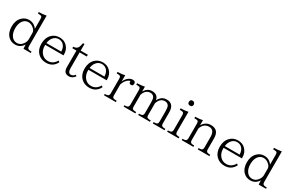

<svg xmlns="http://www.w3.org/2000/svg" viewBox="153 -2074 5158 3429"><g transform="rotate(30 2732.0 -359.0)"><path d="M590.3 -9.8H439.9L435.1 -95.7Q377 1 270 1Q185.1 1 127 -56.6Q57.1 -127 57.1 -251Q57.1 -375.5 128.9 -447.3Q189 -507.3 271 -507.3Q375.5 -507.3 437 -419.9V-622.1Q437 -668.9 414.1 -677.7Q398.9 -684.1 348.1 -684.1V-714.8Q430.2 -714.8 502 -730V-102.1Q502 -55.2 529.3 -44.9Q548.8 -37.6 590.3 -37.6ZM437 -203.1V-335Q437 -390.1 376 -433.1Q332.5 -466.3 280.3 -466.3Q211.4 -466.3 168.9 -407.2Q127.9 -348.1 127.9 -254.4Q127.9 -153.3 174.8 -94.2Q218.3 -40 284.2 -40Q355.5 -40 401.9 -105Q437 -153.8 437 -203.1Z M1117.7 -265.1H740.7V-248Q740.7 -149.9 800.8 -87.9Q851.1 -38.1 922.9 -38.1Q1030.3 -38.1 1088.9 -142.1L1115.7 -121.1Q1051.8 5.9 911.1 5.9Q807.1 5.9 738.8 -62Q670.9 -131.8 670.9 -249Q670.9 -373 742.7 -445.3Q805.2 -509.3 901.9 -509.3Q995.6 -509.3 1053.7 -449.2Q1117.7 -385.3 1117.7 -283.2ZM1049.8 -303.2Q1046.9 -389.2 1000 -436Q959.5 -475.1 900.9 -475.1Q831.1 -475.1 784.7 -414.1Q751.5 -370.6 744.1 -303.2Z M1504.9 -55.2Q1454.1 12.2 1385.7 12.2Q1274.9 12.2 1274.9 -113.8V-455.1H1189.9V-486.3Q1252 -487.8 1276.9 -523.9Q1298.8 -554.7 1311 -627.9H1340.8V-492.2H1488.8V-455.1H1340.8V-132.8Q1340.8 -30.8 1402.8 -30.8Q1447.3 -30.8 1482.9 -77.1Z M2007.8 -265.1H1630.9V-248Q1630.9 -149.9 1690.9 -87.9Q1741.2 -38.1 1813 -38.1Q1920.4 -38.1 1979 -142.1L2005.9 -121.1Q1941.9 5.9 1801.3 5.9Q1697.3 5.9 1628.9 -62Q1561 -131.8 1561 -249Q1561 -373 1632.8 -445.3Q1695.3 -509.3 1792 -509.3Q1885.7 -509.3 1943.8 -449.2Q2007.8 -385.3 2007.8 -283.2ZM1939.9 -303.2Q1937 -389.2 1890.1 -436Q1849.6 -475.1 1791 -475.1Q1721.2 -475.1 1674.8 -414.1Q1641.6 -370.6 1634.3 -303.2Z M2250 -380.9Q2272.5 -435.1 2320.3 -475.1Q2362.3 -508.3 2409.2 -508.3Q2466.3 -508.3 2466.3 -457Q2466.3 -411.1 2424.3 -411.1Q2382.3 -411.1 2382.3 -452.1Q2382.3 -455.6 2384.3 -466.3Q2345.2 -462.9 2304.2 -416Q2271.5 -377.9 2254.9 -323.2V-101.1Q2254.9 -55.7 2276.9 -46.9Q2299.8 -37.6 2345.2 -37.6V-9.8H2100.1V-37.6Q2135.7 -37.6 2155.3 -43.9Q2188 -52.7 2188 -101.1V-399.9Q2188 -447.3 2164.1 -456.1Q2147.5 -461.9 2101.1 -461.9V-492.2Q2186.5 -493.7 2250 -508.3Z M3349.1 -9.8H3106.9V-37.6Q3145 -37.6 3168.9 -45.9Q3194.8 -53.2 3194.8 -101.1V-309.1Q3194.8 -388.2 3177.7 -419.4Q3152.3 -463.4 3098.1 -463.4Q3000.5 -463.4 2960 -342.3V-101.1Q2960 -55.7 2981.9 -46.9Q3004.4 -37.6 3047.9 -37.6V-9.8H2804.7V-37.6Q2839.8 -37.6 2860.8 -43.9Q2893.1 -52.7 2893.1 -101.1V-310.1Q2893.1 -392.6 2877 -420.4Q2851.6 -463.4 2798.8 -463.4Q2700.2 -463.4 2659.7 -343.3V-101.1Q2659.7 -55.7 2681.6 -46.9Q2704.6 -37.6 2747.1 -37.6V-9.8H2504.9V-37.6Q2540.5 -37.6 2560.1 -43.9Q2592.8 -52.7 2592.8 -101.1V-399.9Q2592.8 -447.3 2568.8 -456.1Q2552.2 -461.9 2504.9 -461.9V-492.2Q2593.3 -493.7 2656.7 -508.3V-407.2Q2712.4 -505.4 2809.6 -505.4Q2928.2 -505.4 2948.7 -396Q3002.9 -505.4 3111.8 -505.4Q3261.7 -505.4 3261.7 -325.2V-101.1Q3261.7 -53.7 3290 -44.9Q3309.6 -37.6 3348.1 -37.6H3349.1Z M3521.5 -717.8Q3543 -717.8 3557.6 -702.6Q3572.8 -687.5 3572.8 -666.5Q3572.8 -616.7 3521.5 -616.7Q3471.7 -616.7 3471.7 -666.5Q3471.7 -717.8 3521.5 -717.8ZM3639.6 -9.8H3401.9V-37.6Q3434.6 -37.6 3455.6 -43.9Q3488.8 -52.7 3488.8 -101.1V-399.9Q3488.8 -447.3 3464.8 -456.1Q3449.7 -461.9 3401.9 -461.9V-492.2Q3483.4 -493.7 3554.7 -508.3V-101.1Q3554.7 -56.2 3577.6 -46.9Q3600.1 -37.6 3639.6 -37.6Z M4274.4 -9.8H4033.7V-37.6Q4065.9 -37.6 4087.4 -43Q4120.6 -51.8 4120.6 -101.1V-311Q4120.6 -462.4 4009.8 -462.4Q3900.9 -462.4 3857.4 -342.3V-101.1Q3857.4 -55.2 3884.8 -44.9Q3904.3 -37.6 3943.8 -37.6V-9.8H3702.6V-37.6Q3738.3 -37.6 3757.8 -43.9Q3790.5 -52.7 3790.5 -101.1V-399.9Q3790.5 -447.3 3766.6 -456.1Q3750 -461.9 3702.6 -461.9V-492.2Q3788.6 -493.7 3853.5 -508.3V-403.3Q3915 -505.4 4023.9 -505.4Q4187.5 -505.4 4187.5 -325.2V-101.1Q4187.5 -55.7 4216.3 -44.9Q4234.4 -37.6 4274.4 -37.6Z M4796.4 -265.1H4419.4V-248Q4419.4 -149.9 4479.5 -87.9Q4529.8 -38.1 4601.6 -38.1Q4709 -38.1 4767.6 -142.1L4794.4 -121.1Q4730.5 5.9 4589.8 5.9Q4485.8 5.9 4417.5 -62Q4349.6 -131.8 4349.6 -249Q4349.6 -373 4421.4 -445.3Q4483.9 -509.3 4580.6 -509.3Q4674.3 -509.3 4732.4 -449.2Q4796.4 -385.3 4796.4 -283.2ZM4728.5 -303.2Q4725.6 -389.2 4678.7 -436Q4638.2 -475.1 4579.6 -475.1Q4509.8 -475.1 4463.4 -414.1Q4430.2 -370.6 4422.9 -303.2Z M5440.9 -9.8H5290.5L5285.6 -95.7Q5227.5 1 5120.6 1Q5035.6 1 4977.5 -56.6Q4907.7 -127 4907.7 -251Q4907.7 -375.5 4979.5 -447.3Q5039.6 -507.3 5121.6 -507.3Q5226.1 -507.3 5287.6 -419.9V-622.1Q5287.6 -668.9 5264.6 -677.7Q5249.5 -684.1 5198.7 -684.1V-714.8Q5280.8 -714.8 5352.5 -730V-102.1Q5352.5 -55.2 5379.9 -44.9Q5399.4 -37.6 5440.9 -37.6ZM5287.6 -203.1V-335Q5287.6 -390.1 5226.6 -433.1Q5183.1 -466.3 5130.9 -466.3Q5062 -466.3 5019.5 -407.2Q4978.5 -348.1 4978.5 -254.4Q4978.5 -153.3 5025.4 -94.2Q5068.8 -40 5134.8 -40Q5206.1 -40 5252.4 -105Q5287.6 -153.8 5287.6 -203.1Z"/></g></svg>

Font: I.MingCP
Style: Regular
Weight: 400
Designer: I.Font Project
Version: Version 8.000; Sep 06, 2022